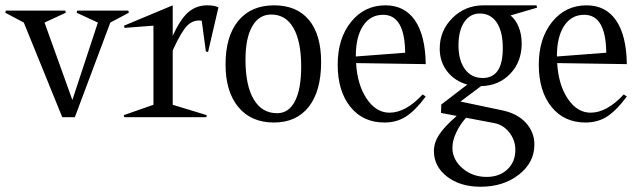

<svg xmlns="http://www.w3.org/2000/svg" viewBox="-60 -442 2417 724"><path d="M-40 -394 -38.1 -401.9H186L188 -394L107.9 -356.9L212.9 -64.9L309.1 -356.9L229 -394L231 -401.9H423.8L425.8 -394L356 -356.9L222.2 0H174.8L29.8 -356.9Z M591.3 -46.9 719.7 -7.8 717.8 0H408.7L406.7 -7.8L518.6 -46.9V-345.2L409.7 -336.9L407.7 -345.2L591.3 -421.9V-307.1Q621.1 -371.6 650.9 -396.7Q680.7 -421.9 721.7 -421.9Q749.5 -421.9 763.7 -414.1L724.6 -246.1L716.3 -248L700.7 -363.8Q668.9 -368.7 646 -345.2Q623 -321.8 591.3 -252Z M790.5 -199.2Q790.5 -305.2 838.6 -363.5Q886.7 -421.9 973.6 -421.9Q1059.1 -421.9 1105 -366.7Q1150.9 -311.5 1150.9 -208Q1150.9 -99.1 1104.5 -39.6Q1058.1 20 972.7 20Q887.2 20 838.9 -38.1Q790.5 -96.2 790.5 -199.2ZM865.7 -216.8Q865.7 -119.6 896.7 -67.4Q927.7 -15.1 984.9 -15.1Q1028.8 -15.1 1052.2 -60.5Q1075.7 -106 1075.7 -190.9Q1075.7 -285.6 1046.6 -336.4Q1017.6 -387.2 962.9 -387.2Q916.5 -387.2 891.1 -342.8Q865.7 -298.3 865.7 -216.8Z M1467.8 -243.2Q1466.3 -386.2 1384.8 -386.2Q1336.4 -386.2 1309.1 -344.7Q1281.7 -303.2 1281.7 -230V-229ZM1213.4 -198.2Q1213.4 -296.9 1263.7 -359.4Q1314 -421.9 1393.6 -421.9Q1465.8 -421.9 1504.9 -365Q1543.9 -308.1 1545.4 -200.2L1282.7 -204.1Q1287.6 -121.6 1323 -69.3Q1358.4 -17.1 1408.7 -17.1Q1470.2 -17.1 1533.7 -85.9L1545.4 -78.1Q1506.8 -25.9 1471.4 -2.9Q1436 20 1389.6 20Q1308.6 20 1261 -39.3Q1213.4 -98.6 1213.4 -198.2Z M1598.1 -258.8Q1598.1 -326.7 1646.2 -374.3Q1694.3 -421.9 1763.2 -421.9H1962.9L1965.3 -413.1L1865.2 -383.8Q1884.8 -367.7 1896 -339.8Q1907.2 -312 1907.2 -277.8Q1907.2 -209 1864 -163.8Q1820.8 -118.7 1753.9 -117.2L1676.3 -59.1L1834 -25.9Q1890.6 -14.2 1922.9 21Q1955.1 56.2 1955.1 103Q1955.1 170.9 1896.5 216.6Q1837.9 262.2 1752 262.2Q1675.3 262.2 1625.7 223.9Q1576.2 185.5 1576.2 127.9Q1576.2 96.2 1595.5 66.4Q1614.7 36.6 1662.1 -4.9L1603 -16.1L1604 -47.9L1702.1 -123Q1654.3 -136.7 1626.2 -172.9Q1598.1 -209 1598.1 -258.8ZM1646 115.2Q1646 159.7 1683.8 192.4Q1721.7 225.1 1774.9 225.1Q1823.2 225.1 1853.3 196.8Q1883.3 168.5 1883.3 123Q1883.3 86.4 1860.4 57.4Q1837.4 28.3 1803.2 22L1697.3 2Q1674.3 27.8 1660.2 58.1Q1646 88.4 1646 115.2ZM1668.9 -272.9Q1668.5 -215.3 1692.9 -181.6Q1717.3 -147.9 1760.3 -147.9Q1837.4 -147.9 1835.9 -264.2Q1835.4 -324.7 1812.5 -357.9Q1789.6 -391.1 1749 -391.1Q1713.4 -391.1 1691.4 -359.9Q1669.4 -328.6 1668.9 -272.9Z M2226.1 -243.2Q2224.6 -386.2 2143.1 -386.2Q2094.7 -386.2 2067.4 -344.7Q2040 -303.2 2040 -230V-229ZM1971.7 -198.2Q1971.7 -296.9 2022 -359.4Q2072.3 -421.9 2151.9 -421.9Q2224.1 -421.9 2263.2 -365Q2302.2 -308.1 2303.7 -200.2L2041 -204.1Q2045.9 -121.6 2081.3 -69.3Q2116.7 -17.1 2167 -17.1Q2228.5 -17.1 2292 -85.9L2303.7 -78.1Q2265.1 -25.9 2229.7 -2.9Q2194.3 20 2147.9 20Q2066.9 20 2019.3 -39.3Q1971.7 -98.6 1971.7 -198.2Z"/></svg>

Font: Halibut Cnd
Style: Regular
Weight: 400
Width: 3
Designer: Matteo Maggi
Foundry: Collletttivo
Version: Version 3.080 | FøM Fix